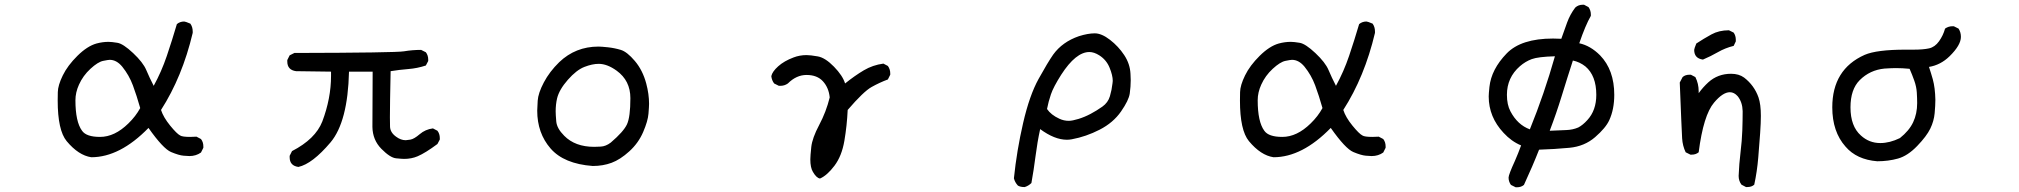

<svg xmlns="http://www.w3.org/2000/svg" viewBox="-20 -661 8540 812"><path d="M366 4Q312 -4 262 -64Q224 -110 224 -236Q224 -243 224.5 -271.5Q225 -300 245.5 -342Q266 -384 307.5 -425Q349 -466 388 -477Q414 -484 439 -484Q452 -484 476.5 -480Q501 -476 543 -436.5Q585 -397 598.5 -365Q612 -333 630 -298Q663 -358 685.5 -424.5Q708 -491 728 -559Q741 -570 759 -570Q764 -570 785 -561Q795 -547 795 -528V-522Q751 -336 661 -196Q671 -165 699.5 -130Q728 -95 742 -88Q751 -82 784 -82L811 -83L830 -73Q840 -60 840 -42V-36L830 -16Q809 -1 781 -1Q776 -1 756.5 -2.5Q737 -4 703.5 -18Q670 -32 608 -120Q487 4 366 4ZM403 -82Q465 -82 523 -139Q554 -169 573 -204Q558 -257 542 -300Q526 -343 497 -379Q473 -408 444 -408Q438 -408 416 -403.5Q394 -399 362.5 -370Q331 -341 314 -303Q299 -270 299 -237Q299 -146 327 -108Q345 -82 403 -82Z M1242 45Q1205 40 1205 4V-2L1215 -22Q1314 -73 1343 -147Q1380 -245 1380 -340V-358L1232 -360Q1195 -365 1195 -401V-407L1205 -427L1225 -437Q1653 -438 1688.5 -444Q1724 -450 1761 -450L1781 -440Q1791 -427 1791 -409V-403L1781 -384Q1745 -372 1707 -369Q1669 -366 1632 -360Q1629 -219 1629 -165Q1629 -151 1629.5 -126Q1630 -101 1655 -83Q1675 -68 1696 -68Q1700 -68 1715.5 -70.5Q1731 -73 1755 -93.5Q1779 -114 1811 -118L1830 -108Q1840 -95 1840 -77V-71L1830 -52Q1779 -14 1746 0Q1720 11 1689 11Q1680 11 1655 8.5Q1630 6 1593 -31.5Q1556 -69 1555 -124L1556 -358H1456Q1451 -146 1378 -59Q1301 32 1242 45Z M2487 41Q2365 32 2308.5 -33Q2252 -98 2252 -193Q2252 -203 2254 -235Q2256 -267 2280 -312.5Q2304 -358 2345 -398Q2414 -464 2511 -464Q2523 -464 2551 -461Q2579 -458 2605.5 -450Q2632 -442 2665 -403Q2698 -364 2713 -308Q2725 -263 2725 -222Q2725 -211 2722.5 -180Q2720 -149 2700 -102.5Q2680 -56 2641.5 -21Q2603 14 2566.5 27.5Q2530 41 2487 41ZM2493 -40Q2499 -40 2520.5 -41Q2542 -42 2563 -58Q2617 -104 2631.5 -135Q2646 -166 2646 -246Q2646 -320 2588 -362Q2548 -391 2512 -391Q2485 -391 2451.5 -378Q2418 -365 2381.5 -323.5Q2345 -282 2336 -245Q2330 -219 2330 -190Q2330 -177 2332.5 -147.5Q2335 -118 2366 -87Q2412 -40 2493 -40Z M3448 94Q3433 92 3418 66Q3407 48 3407 13Q3407 -1 3411 -39Q3415 -77 3444.5 -132.5Q3474 -188 3489 -249Q3485 -290 3460.5 -317Q3436 -344 3391 -344Q3348 -344 3312 -308Q3298 -298 3280 -298H3274L3254 -308Q3244 -321 3242 -339Q3246 -358 3271 -380.5Q3296 -403 3336 -418Q3362 -428 3391 -428Q3407 -428 3438.5 -422.5Q3470 -417 3507 -379Q3544 -341 3554 -308Q3595 -341 3633 -363.5Q3671 -386 3716 -392L3735 -382Q3745 -368 3745 -351V-345L3735 -325Q3700 -312 3666 -293Q3632 -274 3565 -196Q3562 -130 3551 -65.5Q3540 -1 3509 40Q3478 81 3448 94Z M4314 130H4310Q4296 130 4285 124Q4272 110 4268 93Q4280 -24 4307 -141Q4334 -258 4372.5 -327.5Q4411 -397 4434 -430Q4473 -484 4543 -508Q4581 -520 4610 -520Q4639 -520 4674.5 -492.5Q4710 -465 4734.5 -428Q4759 -391 4761 -349L4762 -322Q4762 -295 4758 -266Q4754 -237 4721 -189.5Q4688 -142 4630.5 -112.5Q4573 -83 4513 -72Q4503 -70 4492 -70Q4440 -70 4379 -115Q4367 -60 4359.5 -1Q4352 58 4342 113Q4330 125 4314 130ZM4500 -150Q4515 -150 4541 -158Q4567 -166 4592.5 -179.5Q4618 -193 4642 -210Q4666 -227 4674 -254Q4682 -281 4685 -309L4686 -319Q4686 -342 4672.5 -375Q4659 -408 4629 -427Q4607 -441 4587 -441Q4530 -441 4468 -345Q4435 -293 4424.5 -262Q4414 -231 4408 -200Q4425 -175 4460 -159Q4479 -150 4500 -150Z M5366 4Q5312 -4 5262 -64Q5224 -110 5224 -236Q5224 -243 5224.5 -271.5Q5225 -300 5245.5 -342Q5266 -384 5307.5 -425Q5349 -466 5388 -477Q5414 -484 5439 -484Q5452 -484 5476.5 -480Q5501 -476 5543 -436.5Q5585 -397 5598.5 -365Q5612 -333 5630 -298Q5663 -358 5685.5 -424.5Q5708 -491 5728 -559Q5741 -570 5759 -570Q5764 -570 5785 -561Q5795 -547 5795 -528V-522Q5751 -336 5661 -196Q5671 -165 5699.5 -130Q5728 -95 5742 -88Q5751 -82 5784 -82L5811 -83L5830 -73Q5840 -60 5840 -42V-36L5830 -16Q5809 -1 5781 -1Q5776 -1 5756.5 -2.5Q5737 -4 5703.5 -18Q5670 -32 5608 -120Q5487 4 5366 4ZM5403 -82Q5465 -82 5523 -139Q5554 -169 5573 -204Q5558 -257 5542 -300Q5526 -343 5497 -379Q5473 -408 5444 -408Q5438 -408 5416 -403.5Q5394 -399 5362.5 -370Q5331 -341 5314 -303Q5299 -270 5299 -237Q5299 -146 5327 -108Q5345 -82 5403 -82Z M6396 131H6390L6370 121Q6360 107 6360 90Q6360 78 6387 19Q6401 -13 6413 -46Q6372 -63 6339 -99Q6276 -166 6276 -253Q6276 -264 6279 -293Q6287 -368 6352 -435Q6413 -498 6548 -498L6583 -497Q6595 -531 6607.5 -565.5Q6620 -600 6642 -629Q6655 -641 6674 -641H6679L6698 -631Q6708 -617 6708 -600V-594Q6685 -554 6659 -478Q6706 -468 6747 -427Q6807 -365 6807 -260Q6807 -199 6786 -153Q6771 -120 6726 -81Q6681 -42 6617.5 -36Q6554 -30 6489 -28Q6462 41 6425 121Q6413 131 6396 131ZM6450 -114Q6511 -264 6556 -423Q6485 -421 6458 -411Q6431 -401 6408 -381Q6353 -333 6353 -260Q6353 -218 6368 -190Q6398 -133 6450 -114ZM6534 -108Q6577 -110 6604.5 -111Q6632 -112 6655 -122Q6674 -132 6693 -153Q6731 -194 6731 -260Q6731 -341 6685 -380Q6661 -399 6632 -405Q6608 -331 6585 -256Q6562 -181 6534 -108Z M7370 130H7364L7345 120Q7333 104 7333 83Q7335 32 7341 -17Q7347 -66 7348.5 -109Q7350 -152 7350 -191Q7349 -229 7329 -254Q7314 -271 7296 -271Q7266 -271 7229 -227Q7184 -174 7164 -17Q7152 -7 7135 -7H7129L7109 -17Q7096 -44 7094 -76Q7092 -108 7084 -312L7096 -335Q7107 -345 7125 -345H7131L7150 -335Q7164 -307 7164 -275V-267Q7182 -292 7205 -313Q7245 -349 7301 -349Q7334 -349 7356 -333Q7399 -300 7417 -249Q7427 -220 7427 -171Q7427 -142 7424 -98.5Q7421 -55 7416 5Q7411 65 7399 120Q7388 130 7370 130ZM7182 -409Q7145 -414 7145 -450Q7145 -455 7154 -477Q7186 -498 7218 -515.5Q7250 -533 7292 -533L7312 -523Q7321 -510 7321 -493V-486L7312 -467Q7276 -458 7245.5 -440.5Q7215 -423 7182 -409Z M7919 21Q7832 14 7785 -41Q7729 -104 7729 -207Q7729 -368 7866 -429Q7917 -451 8039 -451H8073Q8114 -451 8138.5 -456.5Q8163 -462 8180.5 -486.5Q8198 -511 8206 -540Q8220 -550 8237 -550H8243L8263 -540Q8273 -525 8273 -505Q8273 -470 8225 -423Q8187 -386 8138 -378Q8147 -351 8154 -326Q8164 -290 8165 -239Q8165 -216 8162 -182.5Q8159 -149 8143.5 -117Q8128 -85 8088 -43.5Q8048 -2 8007 9.5Q7966 21 7919 21ZM7932 -56Q7972 -56 8015 -77Q8054 -108 8071 -144Q8088 -180 8088 -225Q8088 -245 8086.5 -269.5Q8085 -294 8076 -319.5Q8067 -345 8056 -370Q8026 -373 7998 -373Q7981 -373 7950 -371Q7888 -365 7845 -322Q7806 -283 7806 -207Q7806 -127 7850 -88Q7885 -56 7932 -56Z"/></svg>

Font: Xiaolai Mono SC
Style: Regular
Weight: 400
Monospace: yes
Designer: LXGW / Nozomi Seto
Version: Version 3.113;September 30, 2024